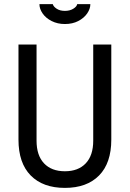

<svg xmlns="http://www.w3.org/2000/svg" viewBox="-20 -903 632 935"><path d="M296 -786Q260 -786 231.5 -800.5Q203 -815 187.5 -837.5Q172 -860 172 -883H237Q240 -871 256 -860.5Q272 -850 296 -850Q320 -850 337 -860.5Q354 -871 356 -883H420Q420 -860 404.5 -837.5Q389 -815 361 -800.5Q333 -786 296 -786ZM296 12Q189 12 129.5 -48.5Q70 -109 70 -223V-686H158V-218Q158 -146 194.5 -107.5Q231 -69 296 -69Q361 -69 397.5 -107.5Q434 -146 434 -218V-686H522V-223Q522 -109 462.5 -48.5Q403 12 296 12Z"/></svg>

Font: Archivo Narrow
Style: Regular
Weight: 400
Designer: Hector Gatti
Foundry: Omnibus-Type
Version: Version 1.003